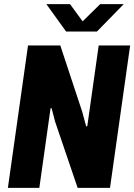

<svg xmlns="http://www.w3.org/2000/svg" viewBox="-20 -905 647 925"><path d="M18 0 115 -686H270.5L376 -367L395 -296.5L400.5 -297L455.5 -686H607L510 0H354L245.5 -319L228.5 -384L223.5 -383L169.5 0ZM298.5 -753 203.5 -885H317.5L392 -783H358.5L462.5 -885H576L447 -753Z"/></svg>

Font: Chivo Mono Medium
Style: Italic
Weight: 500
Italic angle: -8.05°
Monospace: yes
Designer: Hector Gatti
Foundry: Omnibus-Type
Version: Version 1.008